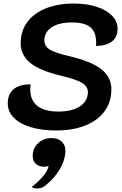

<svg xmlns="http://www.w3.org/2000/svg" viewBox="-20 -729 692 1086"><path d="M24 -145Q24 -197 57 -224.5Q90 -252 153 -252Q151 -232 151 -224Q151 -162 191.5 -130Q232 -98 310 -98Q387 -98 432 -127.5Q477 -157 477 -208Q477 -240 444.5 -260Q412 -280 324 -301Q206 -329 151.5 -373Q97 -417 97 -485Q97 -553 134 -603.5Q171 -654 239 -681.5Q307 -709 398 -709Q470 -709 526 -691Q582 -673 613.5 -640.5Q645 -608 645 -567Q645 -520 614 -495Q583 -470 523 -469Q524 -476 524 -488Q524 -548 491 -575Q458 -602 387 -602Q314 -602 272.5 -575Q231 -548 231 -500Q231 -468 261 -449Q291 -430 369 -412Q495 -383 552.5 -338Q610 -293 610 -224Q610 -153 572 -100.5Q534 -48 463.5 -19.5Q393 9 298 9Q215 9 153 -10Q91 -29 57.5 -63.5Q24 -98 24 -145ZM255 208Q246 214 230 214Q201 214 183 198Q165 182 165 153Q165 110 195.5 81Q226 52 271 52Q308 52 329 72Q350 92 350 122Q350 174 317.5 229Q285 284 232 324Q215 337 189 337Q168 337 160 328Q247 259 255 208Z"/></svg>

Font: K2D
Style: Bold Italic
Weight: 700
Italic angle: -10°
Designer: Katatrad Aksorn Co.,Ltd.
Foundry: Cadson Demak Co.,Ltd.
Version: Version 1.000; ttfautohint (v1.6)